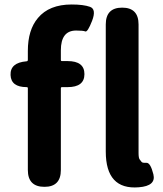

<svg xmlns="http://www.w3.org/2000/svg" viewBox="-20 -832 727 855"><path d="M451 -157V-723Q451 -798 524 -798Q597 -798 597 -723V-151Q597 -128 602 -122Q607 -116 610.5 -111Q614 -106 632 -107Q650 -108 663 -56Q676 -4 598 2Q451 14 451 -157ZM178 0Q104 0 104 -75V-439Q104 -444 99 -444Q29 -444 27 -498Q25 -553 98 -559Q104 -559 104 -566V-605Q104 -699 149 -752Q199 -812 299 -812Q352 -812 381 -801.5Q410 -791 390 -739Q370 -688 360 -692Q350 -696 319 -696Q251 -696 251 -608V-565Q251 -560 256 -560H281Q356 -560 356 -502Q356 -444 281 -444H256Q251 -444 251 -439V-75Q251 0 178 0Z"/></svg>

Font: Resource Han Rounded KR
Style: Bold
Weight: 700
Designer: Cyano Hao (round all glyphs); Ryoko NISHIZUKA 西塚涼子 (kana, bopomofo & ideographs); Paul D. Hunt (Latin, Greek & Cyrillic)
Foundry: Cyano Hao
Version: 0.990